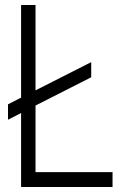

<svg xmlns="http://www.w3.org/2000/svg" viewBox="-20 -753 510 773"><path d="M123 -732.9V-389.2L347.2 -502.9V-441.9L123 -328.1V-60.1H433.1V0H64.9V-297.9L12.2 -271V-333L64.9 -359.9V-732.9Z"/></svg>

Font: Kreadon Light
Style: Regular
Weight: 300
Designer: kohakuno
Foundry: StudioGnu
Version: Version 1.000;Glyphs 3.1.2 (3151)